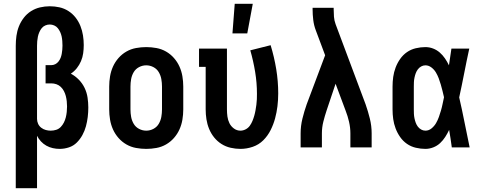

<svg xmlns="http://www.w3.org/2000/svg" viewBox="-20 -776 2540 1011"><path d="M63 215V-535Q63 -561 66.5 -587Q70 -613 79.5 -637Q89 -661 105 -682Q121 -703 143 -717Q165 -731 190.5 -737Q216 -743 242 -743Q268 -743 293 -737.5Q318 -732 340 -718Q362 -704 378 -683.5Q394 -663 403.5 -639Q413 -615 417 -589.5Q421 -564 421 -539Q421 -517 418 -495.5Q415 -474 406.5 -454Q398 -434 384.5 -417Q371 -400 353 -388Q376 -376 395 -356.5Q414 -337 425.5 -313Q437 -289 441 -262.5Q445 -236 445 -210Q445 -185 442 -160Q439 -135 432.5 -111Q426 -87 414 -65Q402 -43 384.5 -25.5Q367 -8 343 0Q319 8 294 8Q276 8 258 4Q240 0 224 -9Q208 -18 195.5 -31.5Q183 -45 175 -61V215ZM247 -88Q262 -88 276 -92.5Q290 -97 300 -107.5Q310 -118 316.5 -131Q323 -144 326.5 -158Q330 -172 331.5 -186.5Q333 -201 333 -215V-216Q333 -229 331.5 -243Q330 -257 326.5 -270.5Q323 -284 316.5 -296.5Q310 -309 300 -318.5Q290 -328 277 -332.5Q264 -337 250 -337H220V-433H250Q261 -433 271 -438Q281 -443 288 -452Q295 -461 299 -471Q303 -481 305 -492Q307 -503 308 -514Q309 -525 309 -536Q309 -548 308 -560.5Q307 -573 304.5 -584.5Q302 -596 297 -607Q292 -618 284.5 -627.5Q277 -637 265.5 -642Q254 -647 242 -647Q230 -647 218.5 -642Q207 -637 199.5 -627.5Q192 -618 187 -606.5Q182 -595 179.5 -583Q177 -571 176 -559Q175 -547 175 -535V-150Q175 -137 180.5 -124.5Q186 -112 197 -103.5Q208 -95 221 -91.5Q234 -88 247 -88Z M750 8Q723 8 696 3Q669 -2 645.5 -15.5Q622 -29 604 -49.5Q586 -70 575 -94.5Q564 -119 559.5 -146Q555 -173 555 -200V-320Q555 -347 559.5 -374Q564 -401 575 -425.5Q586 -450 604 -470.5Q622 -491 645.5 -504.5Q669 -518 696 -523Q723 -528 750 -528Q777 -528 804 -523Q831 -518 854.5 -504.5Q878 -491 896 -470.5Q914 -450 925 -425.5Q936 -401 940.5 -374Q945 -347 945 -320V-200Q945 -173 940.5 -146Q936 -119 925 -94.5Q914 -70 896 -49.5Q878 -29 854.5 -15.5Q831 -2 804 3Q777 8 750 8ZM750 -88Q770 -88 788 -97.5Q806 -107 816 -124Q826 -141 829.5 -160.5Q833 -180 833 -200V-320Q833 -340 829.5 -359.5Q826 -379 816 -396Q806 -413 788 -422.5Q770 -432 750 -432Q730 -432 712 -422.5Q694 -413 684 -396Q674 -379 670.5 -359.5Q667 -340 667 -320V-200Q667 -180 670.5 -160.5Q674 -141 684 -124Q694 -107 712 -97.5Q730 -88 750 -88Z M1246 8Q1220 8 1194 2Q1168 -4 1146 -18Q1124 -32 1107.5 -52.5Q1091 -73 1081 -97.5Q1071 -122 1067 -148Q1063 -174 1063 -200V-424H1028V-520H1175V-200Q1175 -181 1177.5 -162.5Q1180 -144 1188 -127.5Q1196 -111 1211.5 -99.5Q1227 -88 1246 -88Q1260 -88 1273.5 -95Q1287 -102 1295.5 -114Q1304 -126 1309.5 -139.5Q1315 -153 1319 -167Q1323 -181 1325.5 -195.5Q1328 -210 1330 -224.5Q1332 -239 1332.5 -253.5Q1333 -268 1333 -282Q1333 -340 1323.5 -397.5Q1314 -455 1298 -511L1405 -538Q1424 -476 1434.5 -412Q1445 -348 1445 -284Q1445 -250 1441 -217Q1437 -184 1428.5 -152.5Q1420 -121 1405 -91Q1390 -61 1366.5 -37.5Q1343 -14 1311 -3Q1279 8 1246 8ZM1204 -600 1216 -756H1311L1282 -600Z M1563 0V-74Q1563 -113 1572.5 -151.5Q1582 -190 1595 -227L1692 -485L1643 -616Q1633 -642 1629.5 -670.5Q1626 -699 1626 -728V-735H1737V-728Q1737 -708 1738.5 -688Q1740 -668 1747 -649L1905 -227Q1918 -190 1927.5 -151.5Q1937 -113 1937 -74V0H1825V-74Q1825 -104 1818 -134.5Q1811 -165 1800 -193L1747 -335L1700 -195Q1690 -165 1682.5 -135Q1675 -105 1675 -74V0Z M2220 8Q2195 8 2169.5 2Q2144 -4 2123 -18.5Q2102 -33 2087 -54.5Q2072 -76 2063 -100Q2054 -124 2050.5 -149Q2047 -174 2047 -200V-320Q2047 -346 2050.5 -371Q2054 -396 2063 -420Q2072 -444 2087 -465.5Q2102 -487 2123 -501.5Q2144 -516 2169.5 -522Q2195 -528 2220 -528Q2241 -528 2260.5 -520.5Q2280 -513 2295.5 -499.5Q2311 -486 2323 -468.5Q2335 -451 2344 -432Q2347 -454 2350.5 -476Q2354 -498 2357 -520H2451Q2437 -456 2424.5 -391.5Q2412 -327 2398 -263Q2413 -198 2426 -132Q2439 -66 2453 0H2359Q2356 -23 2352.5 -46Q2349 -69 2345 -92Q2336 -73 2324.5 -55Q2313 -37 2297.5 -22.5Q2282 -8 2261.5 0Q2241 8 2220 8ZM2220 -88Q2238 -88 2252.5 -100Q2267 -112 2276 -127.5Q2285 -143 2291 -160Q2297 -177 2302 -194Q2307 -211 2310.5 -228.5Q2314 -246 2318 -264Q2314 -281 2310 -297.5Q2306 -314 2301 -331Q2296 -348 2290 -364Q2284 -380 2275 -395Q2266 -410 2251.5 -421Q2237 -432 2220 -432Q2208 -432 2197.5 -426Q2187 -420 2180 -410.5Q2173 -401 2169 -390Q2165 -379 2162.5 -367Q2160 -355 2159.5 -343.5Q2159 -332 2159 -320V-200Q2159 -188 2159.5 -176.5Q2160 -165 2162.5 -153Q2165 -141 2169 -130Q2173 -119 2180 -109.5Q2187 -100 2197.5 -94Q2208 -88 2220 -88Z"/></svg>

Font: Iosevka Curly Slab
Style: Bold
Weight: 700
Monospace: yes
Designer: Belleve Invis
Foundry: Belleve Invis
Version: Version 22.1.2; ttfautohint (v1.8.4)